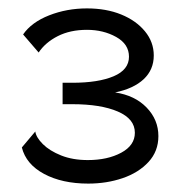

<svg xmlns="http://www.w3.org/2000/svg" viewBox="-20 -831 434 457"><path d="M190 -394Q128 -394 85 -417Q42 -440 32 -480L64 -518Q66 -504 82 -488Q98 -472 125.5 -461Q153 -450 189 -450Q236 -450 268.5 -467.5Q301 -485 301 -515Q301 -548 260.5 -565.5Q220 -583 152 -583H129V-634H152Q214 -634 250.5 -649.5Q287 -665 287 -696Q287 -726 256.5 -743Q226 -760 187 -760Q147 -760 117.5 -745Q88 -730 72 -706L35 -749Q55 -778 97 -794.5Q139 -811 187 -811Q233 -811 268.5 -796.5Q304 -782 325 -756.5Q346 -731 346 -699Q346 -665 322 -642.5Q298 -620 254 -611Q301 -604 329 -575Q357 -546 357 -507Q357 -471 333.5 -445.5Q310 -420 272 -407Q234 -394 190 -394Z"/></svg>

Font: Raleway Medium
Style: Regular
Weight: 500
Designer: Matt McInerney, Pablo Impallari, Rodrigo Fuenzalida
Foundry: Matt McInerney, Pablo Impallari, Rodrigo Fuenzalida
Version: Version 4.026